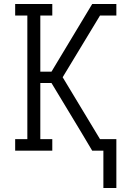

<svg xmlns="http://www.w3.org/2000/svg" viewBox="-20 -755 640 962"><path d="M498 187V0H442L386 -94L238 -339H182V-58H242V0H56V-58H117V-677H56V-735H242V-677H182V-396H238L442 -735H563V-677H481L294 -368L481 -58H563V187Z"/></svg>

Font: Iosevka Etoile Light
Style: Regular
Weight: 300
Designer: Belleve Invis
Foundry: Belleve Invis
Version: Version 25.0.1; ttfautohint (v1.8.4)